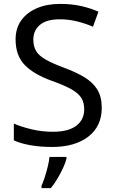

<svg xmlns="http://www.w3.org/2000/svg" viewBox="-20 -744 589 985"><path d="M502 -191Q502 -96 433 -43Q364 10 247 10Q187 10 136 1Q85 -8 51 -24V-110Q87 -94 140.5 -81Q194 -68 251 -68Q331 -68 371.5 -99Q412 -130 412 -183Q412 -218 397 -242Q382 -266 345.5 -286.5Q309 -307 244 -330Q153 -363 106.5 -411Q60 -459 60 -542Q60 -599 89 -639.5Q118 -680 169.5 -702Q221 -724 288 -724Q347 -724 396 -713Q445 -702 485 -684L457 -607Q420 -623 376.5 -634Q333 -645 286 -645Q219 -645 185 -616.5Q151 -588 151 -541Q151 -505 166 -481Q181 -457 215 -438Q249 -419 307 -397Q370 -374 413.5 -347.5Q457 -321 479.5 -284Q502 -247 502 -191ZM321 70Q317 88 304.5 115.5Q292 143 275.5 171Q259 199 241 221H193V209Q201 192 209.5 165.5Q218 139 225 110.5Q232 82 234 61H321Z"/></svg>

Font: Noto Sans Tai Le
Style: Regular
Weight: 400
Designer: Monotype Design Team
Foundry: Monotype Imaging Inc.
Version: Version 2.002; ttfautohint (v1.8.4.7-5d5b)